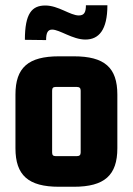

<svg xmlns="http://www.w3.org/2000/svg" viewBox="-20 -703 506 733"><path d="M274 -371C283 -371 288 -367 288 -357V-121C288 -111 283 -107 274 -107H192C183 -107 179 -111 179 -121V-357C179 -367 183 -371 192 -371ZM39 -137C39 -34 88 10 205 10H262C379 10 428 -34 428 -137V-342C428 -445 379 -488 262 -488H205C88 -488 39 -445 39 -342ZM156 -550C156 -577 162 -590 179 -590C208 -590 257 -552 306 -552C357 -552 390 -588 390 -683H308C308 -657 302 -644 281 -644C248 -644 203 -682 153 -682C102 -682 75 -652 75 -551Z"/></svg>

Font: Gemini
Style: Regular
Weight: 700
Designer: Pushpananda Ekanayake, Sol Matas, Kosala Senevirathne
Foundry: Mooniak
Version: Version 1.000;PS 1.0;hotconv 1.0.86;makeotf.lib2.5.63406